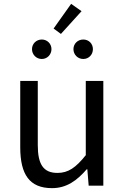

<svg xmlns="http://www.w3.org/2000/svg" viewBox="-20 -963 647 996"><path d="M296 -787 403 -905 349 -943 258 -815ZM197 -657C225 -657 247 -680 247 -708C247 -736 225 -758 197 -758C168 -758 146 -736 146 -708C146 -680 168 -657 197 -657ZM412 -657C441 -657 462 -680 462 -708C462 -736 441 -758 412 -758C383 -758 361 -736 361 -708C361 -680 383 -657 412 -657ZM250 13C325 13 379 -26 430 -85H433L440 0H516V-543H425V-158C373 -93 334 -66 278 -66C206 -66 176 -109 176 -210V-543H85V-199C85 -58 133 13 250 13Z"/></svg>

Font: Spoqa Han Sans Neo Regular
Style: Regular
Weight: 400
Designer: [Spoqa Han Sans Neo] Dong-huui Kim  Younghwa Kang  Yujin Lee  [Noto Sans] Ryoko NISHIZUKA  (kana & ideographs); Paul D. 
Foundry: Spoqa (http://www.spoqa-han-sans.com)
Version: Version 1.000